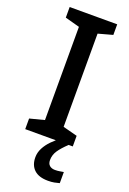

<svg xmlns="http://www.w3.org/2000/svg" viewBox="-175 -772 708 1055"><g transform="rotate(20 178.5 -245.0)"><path d="M317 0H39V-62L124 -84V-629L39 -652V-714H317V-652L233 -629V-84L317 -62ZM225 113Q225 134 237 144.5Q249 155 269 155Q285 155 298 152.5Q311 150 319 149V214Q305 218 289.5 221Q274 224 253 224Q199 224 171.5 198Q144 172 144 126Q144 98 157.5 72Q171 46 193.5 23Q216 0 240 -17L293 0Q259 32 242 57.5Q225 83 225 113Z"/></g></svg>

Font: Noto Sans Khmer Medium
Style: Regular
Weight: 500
Version: Version 2.003